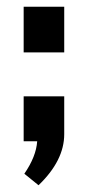

<svg xmlns="http://www.w3.org/2000/svg" viewBox="-20 -420 265 568"><path d="M170 -265H50V-400H170ZM50 -2V-135H170V-23Q170 55 94 128L52 94Q87 43 90 -2Z"/></svg>

Font: Gemunu Libre ExtraBold
Style: Regular
Weight: 800
Designer: Puspanada Ekanayake, Sola Matas, Pathum Egodawatta, Kosala Senevirathne
Foundry: mooniak
Version: Version 1.100